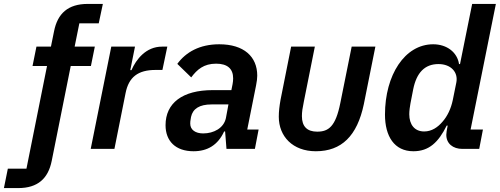

<svg xmlns="http://www.w3.org/2000/svg" viewBox="-103 -760 2551 980"><path d="M258 -423H361L381 -522H278L302 -641H401L422 -740H345C244 -740 191 -691 173 -601L157 -522H83L63 -423H137L32 101H-63L-83 200H-10C90 200 143 151 161 61Z M481 0 538 -285C554 -366 601 -403 691 -403H726L751 -522H724C642 -522 592 -457 568 -402H562L586 -522H465L360 0Z M885 12C955 12 1009 -19 1041 -89H1046L1053 0H1198L1217 -99H1159L1204 -324C1208 -343 1210 -361 1210 -374C1210 -471 1142 -534 1016 -534C916 -534 846 -494 802 -434L873 -365C903 -405 937 -435 1000 -435C1058 -435 1087 -409 1087 -360C1087 -351 1086 -340 1084 -330L1078 -300H983C828 -300 742 -234 742 -121C742 -40 793 12 885 12ZM934 -79C895 -79 868 -97 868 -129C868 -134 868 -144 872 -163C881 -205 915 -227 977 -227H1063L1050 -157C1039 -106 988 -79 934 -79Z M1504 -522H1383L1329 -251C1323 -217 1320 -191 1320 -164C1320 -64 1391 12 1509 12C1640 12 1720 -66 1754 -228L1813 -522H1692L1634 -234C1610 -114 1574 -88 1516 -88C1465 -88 1438 -114 1438 -167C1438 -189 1441 -208 1448 -242Z M2343 0 2362 -99H2299L2428 -740H2307L2245 -433H2240C2231 -493 2178 -534 2108 -534C1963 -534 1862 -377 1862 -175C1862 -64 1910 12 2007 12C2087 12 2135 -34 2177 -119H2182L2179 -103C2178 -97 2175 -83 2175 -72C2175 -27 2209 0 2257 0ZM2062 -89C2013 -89 1986 -124 1986 -177C1986 -193 1989 -217 1992 -232L2006 -304C2023 -389 2065 -433 2135 -433C2199 -433 2237 -391 2226 -338L2208 -249C2199 -206 2181 -167 2155 -138C2132 -111 2101 -89 2062 -89Z"/></svg>

Font: Braiins Sans SemiBold
Style: Italic
Weight: 600
Italic angle: -11.31°
Designer: Mike Abbink, Paul van der Laan, Pieter van Rosmalen, Jiri Chlebus, Lubos Buracinsky
Foundry: Bold Monday, Sudetype
Version: Version 1.000;hotconv 1.0.109;makeotfexe 2.5.65596